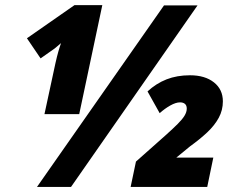

<svg xmlns="http://www.w3.org/2000/svg" viewBox="-20 -735 930 755"><path d="M125.5 0 625 -713.9H756.8L259.3 0ZM154.8 -286.1 198.2 -487.3Q204.1 -513.7 209.7 -533.2Q215.3 -552.7 220.2 -565.9Q213.4 -560.1 205.3 -553Q197.3 -545.9 194.3 -543.9L139.6 -505.4L85.9 -584.5L272.9 -714.8H382.3L291.5 -286.1ZM493.7 0 514.6 -99.6 632.3 -204.1Q660.6 -229.5 678.7 -247.6Q696.8 -265.6 705.6 -280Q714.4 -294.4 714.4 -308.1Q714.4 -320.3 707.3 -326.4Q700.2 -332.5 688 -332.5Q671.4 -332.5 649.4 -320.1Q627.4 -307.6 607.9 -290L560.1 -375.5Q593.8 -406.7 634.8 -422.9Q675.8 -439 727.1 -439Q786.1 -439 821.3 -411.1Q856.4 -383.3 856.4 -336.4Q856.4 -301.8 840.3 -272Q824.2 -242.2 795.2 -214.8Q766.1 -187.5 727.5 -159.7L673.3 -115.2H818.8L794.9 0Z"/></svg>

Font: Open Sans SemiCondensed ExtraBold
Style: Italic
Weight: 800
Width: 4
Italic angle: -12°
Designer: Monotype Design Team
Foundry: Monotype Imaging Inc.
Version: Version 3.003